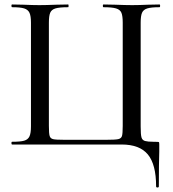

<svg xmlns="http://www.w3.org/2000/svg" viewBox="-20 -645 770 857"><path d="M522.9 0H34.2Q31.2 0 31 -6.1Q30.8 -12.2 34.2 -12.2Q71.3 -12.2 88.1 -17.1Q105 -22 111.6 -36.4Q118.2 -50.8 118.2 -81.1V-543.9Q118.2 -573.7 111.6 -587.9Q105 -602.1 87.9 -607.4Q70.8 -612.8 34.2 -612.8Q31.2 -612.8 31 -618.9Q30.8 -625 34.2 -625L85 -624Q127 -622.1 155.8 -622.1Q184.6 -622.1 231 -624L284.2 -625Q286.1 -625 286.1 -618.9Q286.1 -612.8 284.2 -612.8Q245.1 -612.8 227.5 -607.4Q210 -602.1 204.1 -588.1Q198.2 -574.2 198.2 -543.9V-83Q198.2 -48.8 201.7 -37.8Q205.1 -26.9 217 -23.9Q229 -21 267.1 -21H454.1Q494.1 -21 507.6 -23.9Q521 -26.9 524.4 -37.8Q527.8 -48.8 527.8 -83V-543.9Q527.8 -573.7 522 -587.9Q516.1 -602.1 498 -607.4Q480 -612.8 441.9 -612.8Q439 -612.8 439 -618.9Q439 -625 441.9 -625L494.1 -624Q542 -622.1 570.3 -622.1Q598.6 -622.1 641.1 -624L691.9 -625Q694.8 -625 694.8 -618.9Q694.8 -612.8 691.9 -612.8Q654.8 -612.8 637.5 -607.4Q620.1 -602.1 614 -588.1Q607.9 -574.2 607.9 -543.9V-81.1Q607.9 -43.9 611.6 -31.5Q615.2 -19 627.7 -15.6Q640.1 -12.2 664.1 -12.2Q688 -12.2 689.5 -10.5Q690.9 -8.8 690.9 0V30.8Q689 82.5 689 187Q689 191.9 682.9 191.9Q676.8 191.9 676.8 187Q676.8 88.9 639.9 44.4Q603 0 522.9 0Z"/></svg>

Font: Cormorant-Medium
Style: Regular
Weight: 500
Designer: Christian Thalmann (Catharsis Fonts)
Version: Version 3.000